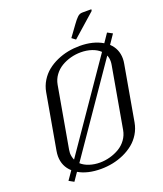

<svg xmlns="http://www.w3.org/2000/svg" viewBox="-179 -1106 1065 1252"><g transform="rotate(-20 354.0 -480.0)"><path d="M686 -582.5 618.7 -200.2Q611.3 -158.7 590.1 -123.8Q568.8 -88.9 538.6 -64.5Q508.3 -40 470.5 -22.9Q432.6 -5.9 392.3 2.2Q352.1 10.3 310.5 10.3Q217.3 10.3 155.8 -25.9L117.7 29.3L83.5 10.3L124.5 -48.8Q74.2 -93.3 73.7 -163.1Q73.7 -180.7 77.1 -200.2L144.5 -582.5Q151.9 -624 173.3 -658.9Q194.8 -693.8 224.9 -718Q254.9 -742.2 292.7 -759Q330.6 -775.9 370.6 -783.7Q410.6 -791.5 452.1 -791.5Q545.4 -791.5 609.9 -752.9L650.4 -812.5L685.1 -793.9L641.6 -730Q689.5 -685.1 689.5 -617.7Q689.5 -600.6 686 -582.5ZM531.7 -179.2 606.4 -603Q608.9 -616.2 608.9 -628.9Q608.9 -652.3 600.6 -670.9L189.5 -73.7Q211.9 -53.2 245.8 -42.2Q279.8 -31.2 317.9 -31.2Q353.5 -31.2 388.4 -40.8Q423.3 -50.3 453.4 -68.1Q483.4 -85.9 504.4 -114.7Q525.4 -143.6 531.7 -179.2ZM165 -107.4 576.7 -705.1Q553.7 -727.1 519.3 -738.5Q484.9 -750 444.8 -750Q408.7 -750 374 -740.7Q339.4 -731.4 309.6 -713.6Q279.8 -695.8 258.8 -667.2Q237.8 -638.7 231.4 -603L156.7 -179.2Q154.8 -167 154.3 -155.8Q154.8 -130.4 165 -107.4ZM604.5 -979 445.3 -838.4 419.4 -857.9 470.2 -927.7Q471.7 -929.7 474.1 -933.1Q486.8 -950.2 492.9 -957.8Q499 -965.3 508.3 -974.6Q517.6 -983.9 526.1 -987.1Q534.7 -990.2 545.9 -990.2H606.4Z"/></g></svg>

Font: Resagnicto
Style: Italic
Weight: 500
Italic angle: -10°
Version: Version 0.999